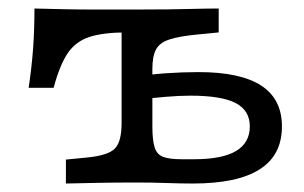

<svg xmlns="http://www.w3.org/2000/svg" viewBox="-20 -433 717 453"><path d="M266.9 -206.5V-388.7L300 -356.5H279Q224.2 -356.5 191.5 -346Q158.9 -335.5 139.9 -307.7Q121 -279.8 106.5 -225.8H47.6Q54.8 -274.2 58.1 -318.5Q61.3 -362.9 61.3 -412.9Q96 -412.1 129.8 -411.3Q163.7 -410.5 198.4 -410.5H279H304H303.2Q344.4 -410.5 377 -410.9Q409.7 -411.3 438.7 -412.1Q467.7 -412.9 496 -412.9V-356.5L446 -351.6Q403.2 -347.6 379.8 -339.9Q356.5 -332.3 348 -316.1Q339.5 -300 339.5 -270.2V-206.5ZM303.2 -2.4Q250 -2.4 211.3 -1.6Q172.6 -0.8 135.5 0V-56.5L184.7 -61.3Q234.7 -66.1 250.8 -82.3Q266.9 -98.4 266.9 -142.7V-206.5H339.5V-134.7Q339.5 -102.4 344.8 -85.5Q350 -68.5 364.9 -62.9Q379.8 -57.3 408.9 -57.3H437.9Q504 -57.3 536.7 -76.6Q569.4 -96 569.4 -134.7Q569.4 -172.6 535.9 -189.9Q502.4 -207.3 429 -207.3Q402.4 -207.3 368.5 -204.4Q334.7 -201.6 300.8 -196.8L300 -251.6Q330.6 -257.3 370.6 -260.1Q410.5 -262.9 448.4 -262.9Q547.6 -262.9 596.4 -231Q645.2 -199.2 645.2 -134.7Q645.2 -66.9 592.7 -33.5Q540.3 0 434.7 0Q407.3 0 372.6 -1.2Q337.9 -2.4 303.2 -2.4Z"/></svg>

Font: Playfair 5pt SemiExpanded Light
Style: Regular
Weight: 300
Width: 6
Designer: Claus Eggers Sørensen
Foundry: Claus Eggers Sørensen
Version: Version 2.203